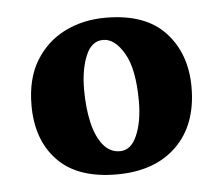

<svg xmlns="http://www.w3.org/2000/svg" viewBox="-37 -757 512 440"><g transform="rotate(-5 219.5 -537.0)"><path d="M157.2 -557Q157.2 -515.2 164.8 -481.9Q172.4 -448.6 188.1 -429Q203.8 -409.4 227.2 -409.4Q252.6 -409.4 266.3 -441.3Q280 -473.2 280 -519.6Q280 -593.4 258.7 -630.1Q237.4 -666.8 210.4 -666.8Q183.8 -666.8 170.5 -635Q157.2 -603.2 157.2 -557ZM34 -531.4Q34 -592.4 58.9 -633.5Q83.8 -674.6 125.9 -695.8Q168 -717 220.2 -717Q311.8 -717 357.4 -667.8Q403 -618.6 403 -541.4Q403 -455 352.9 -406Q302.8 -357 215.2 -357Q125.4 -357 79.7 -404.3Q34 -451.6 34 -531.4Z"/></g></svg>

Font: Vollkorn
Style: Regular
Weight: 400
Designer: Friedrich Althausen
Foundry: Friedrich Althausen
Version: Version 4.104